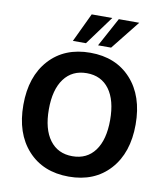

<svg xmlns="http://www.w3.org/2000/svg" viewBox="-101 -1036 975 1130"><g transform="rotate(10 386.5 -471.0)"><path d="M386.7 10.7Q232.4 10.7 141.6 -89.4Q50.8 -189.5 50.8 -359.4Q50.8 -529.3 141.6 -629.4Q232.4 -729.5 386.7 -729.5Q540 -729.5 630.9 -629.4Q721.7 -529.3 721.7 -359.4Q721.7 -189.5 630.9 -89.4Q540 10.7 386.7 10.7ZM251.5 -542.5Q203.1 -477.5 203.1 -359.4Q203.1 -241.2 251.5 -176.3Q299.8 -111.3 386.7 -111.3Q473.6 -111.3 521.5 -176.3Q569.3 -241.2 569.3 -359.4Q569.3 -477.5 521.5 -542.5Q473.6 -607.4 386.7 -607.4Q299.8 -607.4 251.5 -542.5ZM272.5 -780.3 354.5 -953.1H477.5L350.6 -780.3ZM422.9 -780.3 516.6 -953.1H638.7L501 -780.3Z"/></g></svg>

Font: Min Sans Bold
Style: Regular
Weight: 700
Designer: Jinseong-Kim, NotoSansCJK, Nunito
Foundry: Jinseong-Kim
Version: Version 1.400;Glyphs 3.1.2 (3151)